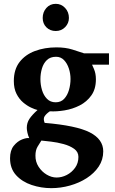

<svg xmlns="http://www.w3.org/2000/svg" viewBox="-20 -746 595 997"><path d="M545.9 -410.2H458Q458 -410.2 468 -387.5Q478 -364.7 478 -334Q478 -283.7 454.3 -250.5Q430.7 -217.3 393.8 -198.5Q356.9 -179.7 315.4 -172.9Q273.9 -166 238.8 -168Q220.7 -155.8 211.9 -142.6Q203.1 -129.4 211.9 -107.9Q376.5 -94.2 446.3 -58.6Q516.1 -22.9 516.1 40Q516.1 83.5 492.7 118.7Q469.2 153.8 430.2 179Q391.1 204.1 343.3 217.5Q295.4 231 246.1 231Q193.8 231 144.5 214.6Q95.2 198.2 63.7 163.8Q32.2 129.4 32.2 76.2Q32.2 34.7 51.5 11Q70.8 -12.7 94.7 -22Q118.7 -31.2 131.8 -28.8Q125.5 -42.5 122.3 -57.4Q119.1 -72.3 119.1 -82Q119.1 -107.9 132.8 -128.7Q146.5 -149.4 174.8 -174.8Q161.6 -177.7 141.1 -187.3Q120.6 -196.8 100.1 -214.1Q79.6 -231.4 65.7 -258.8Q51.8 -286.1 51.8 -325.2Q51.8 -385.3 81.5 -423.8Q111.3 -462.4 161.6 -481.2Q211.9 -500 272.9 -500Q320.3 -500 355.7 -488.8Q391.1 -477.5 416 -469.2H545.9ZM346.2 -335.9Q346.2 -363.8 337.6 -390.1Q329.1 -416.5 312.5 -433.8Q295.9 -451.2 271 -451.2Q241.2 -451.2 223.4 -434.1Q205.6 -417 197.8 -390.4Q189.9 -363.8 189.9 -335Q189.9 -305.7 198.2 -278.1Q206.5 -250.5 224.1 -232.7Q241.7 -214.8 269 -214.8Q296.4 -214.8 313.2 -232.9Q330.1 -251 338.1 -278.8Q346.2 -306.6 346.2 -335.9ZM387.2 68.8Q387.2 42.5 364.7 26.6Q342.3 10.7 309.8 2Q277.3 -6.8 245.6 -10.5Q213.9 -14.2 194.8 -16.1Q185.5 -2 174.8 16.1Q164.1 34.2 164.1 62Q163.6 93.8 180.2 119.6Q196.8 145.5 222.2 160.6Q247.6 175.8 273.9 175.8Q300.8 175.8 326.7 162.6Q352.5 149.4 369.9 125.2Q387.2 101.1 387.2 68.8ZM337.9 -652.8Q337.9 -625.5 318.4 -605.2Q298.8 -585 269.5 -585Q240.2 -585 220.9 -604.2Q201.7 -623.5 201.7 -652.8Q201.7 -683.1 220.7 -704.6Q239.7 -726.1 269.5 -726.1Q298.3 -726.1 318.1 -704.8Q337.9 -683.6 337.9 -652.8Z"/></svg>

Font: Charis
Style: Bold
Weight: 700
Designer: Walt Agee, Miriam Martin, Annie Olsen, Victor Gaultney, Lorna Priest, Alan Ward, Bob Hallissy, Martin Hosken, Sharon Cor
Foundry: SIL Global
Version: Version 7.000